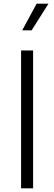

<svg xmlns="http://www.w3.org/2000/svg" viewBox="-20 -1018 292 1038"><path d="M94 -745H159V0H94ZM178 -998H242L151 -854H100Z"/></svg>

Font: Evergrow Sans
Style: Light
Weight: 300
Foundry: 10Web
Version: Version 1.000